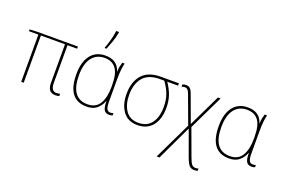

<svg xmlns="http://www.w3.org/2000/svg" viewBox="-126 -1249 2869 1931"><g transform="rotate(20 1309.0 -283.5)"><path d="M483 -15Q424 -15 424 -100V-505H527V-528H91L11 -524V-505H112V0H139V-505H397V-92Q397 10 479 10Q503 10 521 4V-21Q515 -19 506 -17Q497 -15 483 -15Z M814 10Q884 10 924.5 -26Q965 -62 982 -111H984Q984 -46 1000 -18Q1016 10 1056 10Q1078 10 1092 3V-21Q1077 -15 1058 -15Q1034 -15 1022 -37Q1010 -59 1010 -119V-348Q1010 -416 1014.5 -455.5Q1019 -495 1027 -528H1002Q995 -506 989.5 -480Q984 -454 984 -427H982Q949 -538 820 -538Q720 -538 663.5 -466.5Q607 -395 607 -262Q607 10 814 10ZM814 -15Q635 -15 635 -262Q635 -382 683.5 -447.5Q732 -513 821 -513Q899 -513 941 -459.5Q983 -406 983 -281V-258Q983 -148 943 -81.5Q903 -15 814 -15ZM785 -606H804Q820 -644 839 -698Q858 -752 865 -798V-807H835Q830 -759 815 -705Q800 -651 785 -613Z M1574 -252Q1574 -328 1552.5 -387.5Q1531 -447 1492 -503H1608V-528H1416Q1279 -528 1214 -452.5Q1149 -377 1149 -248Q1149 -136 1201.5 -63Q1254 10 1357 10Q1460 10 1517 -60Q1574 -130 1574 -252ZM1177 -248Q1177 -367 1234.5 -435Q1292 -503 1416 -503H1460Q1501 -448 1523.5 -389.5Q1546 -331 1546 -252Q1546 -141 1498 -78Q1450 -15 1359 -15Q1267 -15 1222 -81Q1177 -147 1177 -248Z M1683 -537Q1662 -537 1644 -529V-505Q1663 -512 1679 -512Q1695 -512 1707 -501Q1719 -490 1730 -460L1841 -160L1649 240H1679L1856 -134L1957 143Q1976 195 1995.5 217.5Q2015 240 2052 240Q2063 240 2071 238Q2079 236 2086 234V210Q2071 215 2055 215Q2029 215 2014 196.5Q1999 178 1979 123L1876 -158L2054 -528H2025L1860 -184L1754 -473Q1743 -504 1727 -520.5Q1711 -537 1683 -537Z M2338 10Q2408 10 2448.5 -26Q2489 -62 2506 -111H2508Q2508 -46 2524 -18Q2540 10 2580 10Q2602 10 2616 3V-21Q2601 -15 2582 -15Q2558 -15 2546 -37Q2534 -59 2534 -119V-348Q2534 -416 2538.5 -455.5Q2543 -495 2551 -528H2526Q2519 -506 2513.5 -480Q2508 -454 2508 -427H2506Q2473 -538 2344 -538Q2244 -538 2187.5 -466.5Q2131 -395 2131 -262Q2131 10 2338 10ZM2338 -15Q2159 -15 2159 -262Q2159 -382 2207.5 -447.5Q2256 -513 2345 -513Q2423 -513 2465 -459.5Q2507 -406 2507 -281V-258Q2507 -148 2467 -81.5Q2427 -15 2338 -15Z"/></g></svg>

Font: Noto Sans Display Thin
Style: Regular
Weight: 250
Designer: Monotype Design Team
Foundry: Monotype Imaging Inc.
Version: Version 1.900